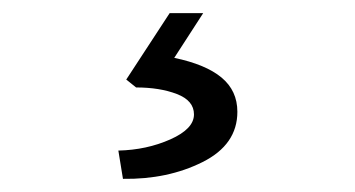

<svg xmlns="http://www.w3.org/2000/svg" viewBox="-20 -35 540 292"><path d="M275 139Q275 118 249 108Q223 98 187 98L172 86L238 -15H289L245 53Q293 63 317 83Q341 103 341 135Q341 185 288 211.5Q235 238 167 237L160 194Q203 193 239 177Q275 161 275 139Z"/></svg>

Font: Lexend HM
Style: Regular
Weight: 400
Designer: Bonnie Shaver-Troup, Thomas Jockin, Octavio Pardo
Foundry: Lexend
Version: Version 1.091